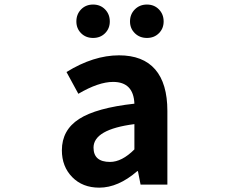

<svg xmlns="http://www.w3.org/2000/svg" viewBox="-20 -820 1040 853"><path d="M420.9 13.7Q346.7 13.7 300.8 -33.2Q254.9 -80.1 254.9 -152.3Q254.9 -242.2 331.5 -291.5Q408.2 -340.8 577.1 -359.4Q573.2 -456.1 482.4 -456.1Q418 -456.1 328.1 -403.3L275.4 -500Q395.5 -574.2 508.8 -574.2Q615.2 -574.2 669.4 -511.7Q723.6 -449.2 723.6 -327.1V0H604.5L592.8 -59.6H589.8Q504.9 13.7 420.9 13.7ZM468.8 -100.6Q521.5 -100.6 577.1 -156.2V-268.6Q395.5 -245.1 395.5 -164.1Q395.5 -100.6 468.8 -100.6ZM319.3 -724.6Q319.3 -756.8 340.3 -778.3Q361.3 -799.8 393.6 -799.8Q425.8 -799.8 446.8 -778.3Q467.8 -756.8 467.8 -724.6Q467.8 -693.4 446.8 -672.4Q425.8 -651.4 393.6 -651.4Q361.3 -651.4 340.3 -672.4Q319.3 -693.4 319.3 -724.6ZM557.6 -724.6Q557.6 -756.8 579.1 -778.3Q600.6 -799.8 632.8 -799.8Q665 -799.8 686 -778.3Q707 -756.8 707 -724.6Q707 -693.4 686 -672.4Q665 -651.4 632.8 -651.4Q600.6 -651.4 579.1 -672.4Q557.6 -693.4 557.6 -724.6Z"/></svg>

Font: GenEi Gothic M Regular
Style: Bold
Weight: 700
Designer: o_tamon (Modified); [Source Han Sans]
Ryoko NISHIZUKA  (kana & ideographs); Paul D. Hunt (Latin, Greek & Cyrillic); Wenl
Version: Version 1.1a;Original Version 1.004